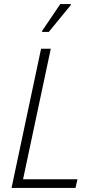

<svg xmlns="http://www.w3.org/2000/svg" viewBox="-20 -929 464 949"><path d="M37 0 183 -688H231L94 -43H363L353 0ZM188 -771V-776L278 -909H330V-904L221 -771Z"/></svg>

Font: Saira SemiCondensed ExtraLight
Style: Italic
Weight: 250
Width: 4
Italic angle: -12°
Designer: Hector Gatti with collaboration of the Omnibus-Type team
Foundry: Omnibus-Type
Version: Version 1.101